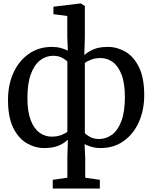

<svg xmlns="http://www.w3.org/2000/svg" viewBox="-20 -839 874 1103"><path d="M283 244V194L367 182V66.5L370 -36.5Q350.5 -17 317.8 -2.8Q285 11.5 234 11.5Q181.5 11.5 133.8 -16.2Q86 -44 56 -104.8Q26 -165.5 26 -265Q26 -352 57.2 -420.8Q88.5 -489.5 145.2 -529.5Q202 -569.5 278.5 -569.5Q307 -569.5 331.2 -562.8Q355.5 -556 369.5 -548L366.5 -631V-747L287 -757.5V-800.5L439.5 -819H444.5L467.5 -804.5V-631L464.5 -522.5Q485 -541.5 517.2 -555.5Q549.5 -569.5 600.5 -569.5Q653 -569.5 700.8 -541.8Q748.5 -514 778.5 -453Q808.5 -392 808.5 -292.5Q808.5 -206 777.5 -137.2Q746.5 -68.5 690.2 -28.5Q634 11.5 558.5 11.5Q528 11.5 504.2 4.2Q480.5 -3 466 -11L469.5 66.5V182L553.5 194V244ZM277 -54Q308 -54 331.8 -63.2Q355.5 -72.5 367 -82V-485Q361 -493 339.2 -505.8Q317.5 -518.5 285 -518.5Q244.5 -518.5 211 -493Q177.5 -467.5 157.5 -414Q137.5 -360.5 137.5 -276Q137.5 -197.5 156.5 -148.5Q175.5 -99.5 207 -76.8Q238.5 -54 277 -54ZM549.5 -40.5Q590 -40.5 623.8 -65.5Q657.5 -90.5 677.5 -143.8Q697.5 -197 697.5 -281.5Q697.5 -361 678.2 -410.5Q659 -460 627.5 -482.8Q596 -505.5 558.5 -505.5Q527 -505.5 503.2 -496.2Q479.5 -487 467.5 -478V-74Q474 -66 495.5 -53.2Q517 -40.5 549.5 -40.5Z"/></svg>

Font: Merriweather
Style: Regular
Weight: 400
Designer: Eben Sorkin
Foundry: Eben Sorkin
Version: Version 2.100; ttfautohint (v1.7.19-72a1) -l 8 -r 50 -G 200 